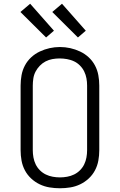

<svg xmlns="http://www.w3.org/2000/svg" viewBox="-20 -997 640 1025"><path d="M300 8Q272 8 244.5 3.5Q217 -1 192 -13Q167 -25 146.5 -44Q126 -63 113 -87.5Q100 -112 95 -139.5Q90 -167 90 -195V-540Q90 -568 95 -595.5Q100 -623 113 -647.5Q126 -672 146.5 -691Q167 -710 192.5 -722Q218 -734 245 -740Q272 -746 300 -746Q328 -746 355 -740Q382 -734 407.5 -722Q433 -710 453.5 -691Q474 -672 487 -647.5Q500 -623 505 -595.5Q510 -568 510 -540V-195Q510 -167 505 -139.5Q500 -112 487 -87.5Q474 -63 453.5 -44Q433 -25 408 -13Q383 -1 355.5 3.5Q328 8 300 8ZM300 -50Q319 -50 338.5 -53.5Q358 -57 375.5 -65.5Q393 -74 407 -88Q421 -102 429.5 -119.5Q438 -137 441.5 -156.5Q445 -176 445 -195V-540Q445 -560 441.5 -579Q438 -598 429.5 -615.5Q421 -633 406.5 -647.5Q392 -662 374.5 -670Q357 -678 337.5 -681.5Q318 -685 298 -685Q279 -685 259.5 -681.5Q240 -678 223 -669Q206 -660 192.5 -646Q179 -632 170 -615Q161 -598 158 -578.5Q155 -559 155 -540V-195Q155 -176 158.5 -156.5Q162 -137 170.5 -119.5Q179 -102 193 -88Q207 -74 224.5 -65.5Q242 -57 261.5 -53.5Q281 -50 300 -50ZM396 -797 259 -933 311 -977 438 -833ZM226 -797 89 -933 141 -977 268 -833Z"/></svg>

Font: Iosevka Slab Light Extended
Style: Regular
Weight: 300
Width: 7
Monospace: yes
Designer: Belleve Invis
Foundry: Belleve Invis
Version: Version 11.1.0; ttfautohint (v1.8.3)